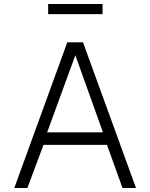

<svg xmlns="http://www.w3.org/2000/svg" viewBox="-20 -933 745 953"><path d="M489 -913H219V-863H489ZM51 0H116L196 -214H511L588 0H655L392 -723H314ZM214 -276 354 -659 491 -276Z"/></svg>

Font: United Sans ExtraLight
Style: Regular
Weight: 200
Designer: Pablo Impallari, Rodrigo Fuenzalida (Modified by Dan O. Williams)
Version: Version 1.000;PS 001.000;hotconv 1.0.88;makeotf.lib2.5.64775